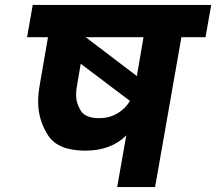

<svg xmlns="http://www.w3.org/2000/svg" viewBox="-20 -760 878 780"><path d="M815 -609H717L610 0H456L493 -210Q431 -148 327 -148Q215 -148 175 -210.5Q135 -273 135 -346Q135 -380 142 -418L175 -609H90L113 -740H838ZM563 -609H328L536 -451ZM383 -280Q424 -280 456.5 -299Q489 -318 508 -350L308 -501L293 -413Q289 -393 289 -376Q289 -341 308 -310.5Q327 -280 383 -280Z"/></svg>

Font: Fz Poppins
Style: Bold Italic
Weight: 700
Italic angle: -10°
Designer: Ninad Kale (Devanagari), Jonny Pinhorn (Latin)
Foundry: Indian Type Foundry
Version: Vit hóa bi Vntype.Com & FontZin.Com